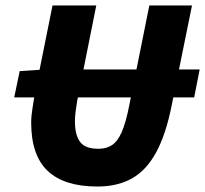

<svg xmlns="http://www.w3.org/2000/svg" viewBox="-20 -670 750 702"><path d="M32 -314 52 -410 144 -416H710L690 -314ZM336 12Q215 12 154.5 -45Q94 -102 94 -222Q94 -245 99 -276Q104 -307 108 -332L172 -650H332L262 -300Q259 -281 256.5 -262.5Q254 -244 254 -226Q254 -177 272.5 -151.5Q291 -126 340 -126Q369 -126 389.5 -139.5Q410 -153 425 -187Q440 -221 452 -282L526 -650H682L608 -286Q587 -180 551.5 -114Q516 -48 463 -18Q410 12 336 12Z"/></svg>

Font: Source Sans 3 Black
Style: Italic
Weight: 900
Italic angle: -11°
Designer: Paul D. Hunt
Foundry: Adobe
Version: Version 3.052;hotconv 1.1.0;makeotfexe 2.6.0